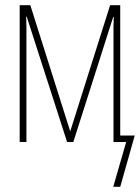

<svg xmlns="http://www.w3.org/2000/svg" viewBox="-20 -548 540 741"><path d="M444 173 500 -25H444V-528H405L251 -41L97 -528H56V0H82V-401Q82 -425 82 -443.5Q82 -462 81 -484H83L239 0H263L417 -483H419Q418 -461 418 -443Q418 -425 418 -404V0H467L417 173Z"/></svg>

Font: Noto Sans Mono UI Condensed Thin
Style: Regular
Weight: 250
Width: 3
Designer: Monotype Design team
Foundry: Monotype Imaging Inc.
Version: 1.000